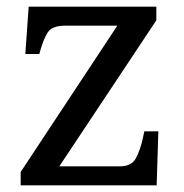

<svg xmlns="http://www.w3.org/2000/svg" viewBox="-20 -556 551 576"><path d="M42 0V-40L332 -479H176Q136 -479 123 -458.5Q110 -438 99 -398L98 -394H56L66 -536H449V-495L158 -57H340Q375 -57 388 -82Q401 -107 408 -139L413 -162H455L450 0Z"/></svg>

Font: Noto Serif Khmer
Style: Regular
Weight: 400
Designer: Danh Hong and the Monotype Design Team
Foundry: Monotype Imaging Inc.
Version: Version 2.003